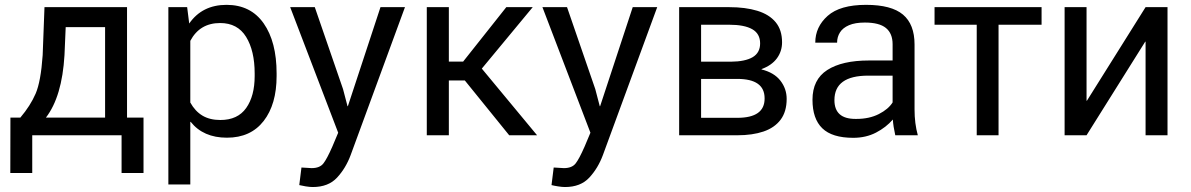

<svg xmlns="http://www.w3.org/2000/svg" viewBox="-20 -558 4912 792"><path d="M413.5 -73V-446H251L246 -330.5Q236 -159.5 169.5 -73ZM572 155.5H481.5V0H113V155.5H22.5L23 -73H64Q105.5 -122 127 -171.8Q148.5 -221.5 156 -330.5L163.5 -528.5H504V-73H572Z M765 203H674.5V-528.5H752L760.5 -461Q814 -538 914.5 -538Q1014 -538 1067.5 -461.8Q1121 -385.5 1121 -255V-244.5Q1121 -127.5 1067.5 -58.8Q1014 10 916 10Q818.5 10 766.5 -55.5L765 -55ZM889 -63Q960.5 -63 995.5 -112.5Q1030.5 -162 1030.5 -244.5V-255Q1030.5 -348.5 995.2 -405.8Q960 -463 888 -463Q804 -463 765 -389.5V-135Q785 -99 815.2 -81Q845.5 -63 889 -63Z M1270 213.5Q1258.5 213.5 1241.2 210.8Q1224 208 1214.5 205.5L1223.5 133L1265.5 135.5Q1298.5 135.5 1313.5 116.8Q1328.5 98 1351 46.5L1375 -10.5L1177 -528.5H1278.5L1395 -190.5L1413.5 -120H1415L1549.5 -528.5H1650.5L1426.5 81.5Q1406.5 135.5 1370.5 174.5Q1334.5 213.5 1270 213.5Z M2195.5 0H2080.5L1897.5 -226H1831.5V0H1740.5V-528.5H1831.5V-304H1890.5L2068.5 -528.5H2177.5L1967.5 -275Z M2310.5 213.5Q2299 213.5 2281.8 210.8Q2264.5 208 2255 205.5L2264 133L2306 135.5Q2339 135.5 2354 116.8Q2369 98 2391.5 46.5L2415.5 -10.5L2217.5 -528.5H2319L2435.5 -190.5L2454 -120H2455.5L2590 -528.5H2691L2467 81.5Q2447 135.5 2411 174.5Q2375 213.5 2310.5 213.5Z M2994.5 -303.5Q3054 -304 3084.8 -322.2Q3115.5 -340.5 3115.5 -379Q3115.5 -419 3083 -437.5Q3050.5 -456 2987.5 -456H2872V-303.5ZM3021.5 -72Q3134.5 -72 3134 -152V-152.5Q3134 -232.5 3021.5 -232.5H2872V-72ZM3021.5 0H2781.5V-528.5H2987.5Q3055 -528.5 3104 -513.5Q3153 -498.5 3179.5 -466.5Q3206 -434.5 3206 -383.5Q3206 -346.5 3184.8 -317.5Q3163.5 -288.5 3121.5 -273V-271.5Q3173.5 -258.5 3199.2 -225.2Q3225 -192 3225 -150Q3225 -97.5 3200 -64.2Q3175 -31 3129.5 -15.5Q3084 0 3021.5 0Z M3499.5 10.5Q3412.5 10.5 3372 -28.8Q3331.5 -68 3331.5 -146.5Q3331.5 -230 3392.5 -269.2Q3453.5 -308.5 3564.5 -308.5H3662V-375.5Q3662 -420 3634.5 -442.5Q3607 -465 3547.5 -465Q3507.5 -465 3482 -454Q3456.5 -443 3444.8 -424.2Q3433 -405.5 3433 -382H3343Q3343 -447 3394 -492.5Q3445 -538 3552.5 -538Q3657 -538 3704.8 -497.8Q3752.5 -457.5 3752.5 -374.5V-106.5Q3752.5 -48.5 3766 0H3673Q3664.5 -38 3663 -65Q3635 -32.5 3593.5 -11Q3552 10.5 3499.5 10.5ZM3513 -67.5Q3566 -67.5 3605.2 -87.5Q3644.5 -107.5 3662 -135.5V-246H3561.5Q3422 -246 3422 -145Q3422 -67.5 3508.5 -67.5Z M4099 0H4009V-456H3835V-528.5H4276.5V-456H4099Z M4796 0H4705.5V-386H4704L4462 0H4371.5V-528.5H4462V-142.5H4463.5L4705.5 -528.5H4796Z"/></svg>

Font: Roberto Sans
Style: Regular
Weight: 400
Designer: Google (font) & Cristiano Sobral (main changes)
Version: Version 1.500; ttfautohint (v1.8.4.7-5d5b-dirty)